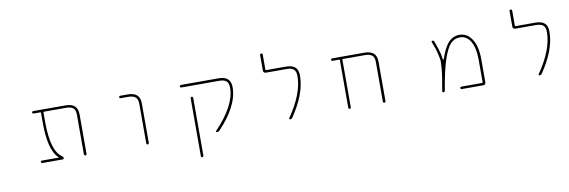

<svg xmlns="http://www.w3.org/2000/svg" viewBox="-60 -1207 5620 1895"><g transform="rotate(-10 2750.0 -259.5)"><path d="M698.2 -36.1V-432.6Q698.2 -479.5 676.8 -499Q654.3 -519.5 603.5 -519.5H381.8Q377 -519.5 377 -514.6V-417Q377 -261.7 407.2 -168.9Q434.6 -85.9 486.3 -52.7Q496.1 -46.9 496.1 -35.2Q496.1 -30.3 492.7 -26.9Q489.3 -23.4 484.4 -23.4H279.3Q274.4 -23.4 270.5 -27.3Q266.6 -31.2 266.6 -36.1Q266.6 -41 270.5 -44.4Q274.4 -47.9 279.3 -47.9H447.3Q448.2 -47.9 448.7 -49.3Q449.2 -50.8 448.2 -50.8L442.4 -56.6Q397.5 -99.6 375 -189.5Q352.5 -279.3 352.5 -417V-514.6Q352.5 -519.5 347.7 -519.5H279.3Q274.4 -519.5 270.5 -522.9Q266.6 -526.4 266.6 -531.2Q266.6 -536.1 270.5 -540Q274.4 -543.9 279.3 -543.9H603.5Q665 -543.9 694.8 -516.1Q724.6 -488.3 724.6 -432.6V-36.1Q724.6 -31.2 720.7 -27.3Q716.8 -23.4 711.4 -23.4Q706.1 -23.4 702.1 -27.3Q698.2 -31.2 698.2 -36.1Z M1323.2 -36.1V-432.6Q1323.2 -479.5 1299.8 -499Q1277.3 -519.5 1226.6 -519.5H1151.4Q1146.5 -519.5 1142.6 -522.9Q1138.7 -526.4 1138.7 -531.2Q1138.7 -536.1 1142.6 -540Q1146.5 -543.9 1151.4 -543.9H1226.6Q1288.1 -543.9 1318.4 -516.6Q1348.6 -489.3 1348.6 -432.6V-36.1Q1348.6 -31.2 1344.7 -27.3Q1340.8 -23.4 1335.4 -23.4Q1330.1 -23.4 1326.7 -27.3Q1323.2 -31.2 1323.2 -36.1Z M1832 181.6V-398.4Q1832 -403.3 1835.4 -407.2Q1838.9 -411.1 1844.2 -411.1Q1849.6 -411.1 1853.5 -407.2Q1857.4 -403.3 1857.4 -398.4V181.6Q1857.4 186.5 1853.5 190.4Q1849.6 194.3 1844.2 194.3Q1838.9 194.3 1835.4 190.4Q1832 186.5 1832 181.6ZM2029.3 -24.4Q2024.4 -24.4 2022.5 -28.8Q2020.5 -33.2 2023.4 -37.1Q2233.4 -256.8 2233.4 -433.6Q2233.4 -479.5 2210.9 -500Q2188.5 -519.5 2137.7 -519.5H1759.8Q1754.9 -519.5 1751 -523.4Q1747.1 -527.3 1747.1 -532.2Q1747.1 -537.1 1751 -541Q1754.9 -544.9 1759.8 -544.9H2137.7Q2199.2 -544.9 2229 -517.1Q2258.8 -489.3 2258.8 -433.6Q2258.8 -338.9 2205.1 -236.3Q2155.3 -139.6 2057.6 -37.1Q2045.9 -24.4 2029.3 -24.4Z M2762.7 -23.4Q2757.8 -23.4 2755.4 -27.8Q2752.9 -32.2 2755.9 -36.1Q2908.2 -255.9 2908.2 -431.6Q2908.2 -478.5 2885.7 -499Q2864.3 -518.6 2811.5 -518.6H2605.5Q2594.7 -518.6 2587.9 -525.9Q2581.1 -533.2 2581.1 -543V-700.2Q2581.1 -705.1 2585 -709Q2588.9 -712.9 2594.2 -712.9Q2599.6 -712.9 2603.5 -709Q2607.4 -705.1 2607.4 -700.2V-547.9Q2607.4 -543 2611.3 -543H2811.5Q2874 -543 2904.3 -515.6Q2933.6 -489.3 2933.6 -431.6Q2933.6 -338.9 2894.5 -236.3Q2857.4 -140.6 2787.1 -36.1Q2778.3 -23.4 2762.7 -23.4Z M3694.3 -36.1V-432.6Q3694.3 -479.5 3672.9 -499Q3650.4 -519.5 3598.6 -519.5H3377.9Q3373 -519.5 3373 -514.6V-36.1Q3373 -31.2 3369.1 -27.3Q3365.2 -23.4 3360.4 -23.4Q3355.5 -23.4 3351.6 -27.3Q3347.7 -31.2 3347.7 -36.1V-514.6Q3347.7 -519.5 3342.8 -519.5H3275.4Q3270.5 -519.5 3266.6 -522.9Q3262.7 -526.4 3262.7 -531.2Q3262.7 -536.1 3266.6 -540Q3270.5 -543.9 3275.4 -543.9H3598.6Q3660.2 -543.9 3690.4 -516.6Q3720.7 -489.3 3720.7 -432.6V-36.1Q3720.7 -31.2 3716.8 -27.3Q3712.9 -23.4 3707.5 -23.4Q3702.1 -23.4 3698.2 -27.3Q3694.3 -31.2 3694.3 -36.1Z M4482.4 -23.4Q4477.5 -23.4 4474.1 -26.9Q4470.7 -30.3 4470.7 -35.6Q4470.7 -41 4474.1 -44.4Q4477.5 -47.9 4482.4 -47.9H4693.4Q4697.3 -47.9 4697.3 -52.7V-279.3Q4697.3 -397.5 4659.2 -462.9Q4621.1 -529.3 4551.8 -529.3Q4498 -529.3 4459 -489.3Q4420.9 -450.2 4382.8 -337.9Q4347.7 -231.4 4315.4 -36.1Q4312.5 -23.4 4299.8 -23.4Q4294.9 -23.4 4292 -27.3Q4289.1 -31.2 4289.1 -36.1Q4303.7 -127.9 4310.5 -163.1Q4317.4 -203.1 4322.3 -258.8Q4326.2 -305.7 4326.2 -326.2Q4326.2 -330.1 4326.2 -333Q4325.2 -349.6 4315.9 -392.1Q4306.6 -434.6 4298.8 -458Q4291 -478.5 4271.5 -531.2Q4270.5 -532.2 4270.5 -534.2Q4270.5 -537.1 4272.5 -540Q4275.4 -543.9 4280.3 -543.9Q4293.9 -543.9 4298.8 -530.3Q4329.1 -446.3 4339.8 -403.3Q4345.7 -377 4348.6 -348.6Q4348.6 -343.8 4352.5 -343.8L4353.5 -342.8Q4358.4 -342.8 4359.4 -346.7Q4392.6 -445.3 4432.6 -495.1Q4457 -525.4 4486.8 -540Q4516.6 -554.7 4551.8 -554.7Q4589.8 -554.7 4620.6 -537.1Q4651.4 -519.5 4674.8 -484.4Q4723.6 -413.1 4723.6 -279.3V-47.9Q4723.6 -38.1 4716.3 -30.8Q4709 -23.4 4699.2 -23.4Z M5262.7 -23.4Q5257.8 -23.4 5255.4 -27.8Q5252.9 -32.2 5255.9 -36.1Q5408.2 -255.9 5408.2 -431.6Q5408.2 -478.5 5385.7 -499Q5364.3 -518.6 5311.5 -518.6H5105.5Q5094.7 -518.6 5087.9 -525.9Q5081.1 -533.2 5081.1 -543V-700.2Q5081.1 -705.1 5085 -709Q5088.9 -712.9 5094.2 -712.9Q5099.6 -712.9 5103.5 -709Q5107.4 -705.1 5107.4 -700.2V-547.9Q5107.4 -543 5111.3 -543H5311.5Q5374 -543 5404.3 -515.6Q5433.6 -489.3 5433.6 -431.6Q5433.6 -338.9 5394.5 -236.3Q5357.4 -140.6 5287.1 -36.1Q5278.3 -23.4 5262.7 -23.4Z"/></g></svg>

Font: Rounded Mgen+ 1m thin
Style: Regular
Weight: 100
Designer: [Source Han Sans]
Ryoko NISHIZUKA  (kana & ideographs); Paul D. Hunt (Latin, Greek & Cyrillic); Wenlong ZHANG  (bopomofo
Version: Version 1.059.20150602